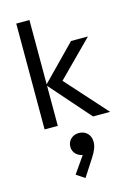

<svg xmlns="http://www.w3.org/2000/svg" viewBox="-158 -813 917 1279"><g transform="rotate(-15 300.0 -173.5)"><path d="M421 0 174.5 -280.5V-283.5L409.5 -523.5H526L259.5 -255.5V-311.5L539 0ZM87 0V-730H178V0ZM266.5 383 208.5 344.5 303 209 302.5 231.5Q267 230 244.8 209Q222.5 188 222.5 156.5Q222.5 124.5 244.8 103.2Q267 82 300 82Q336.5 82 358.8 104.8Q381 127.5 381 164.5Q381 186.5 371.8 210.8Q362.5 235 342 266.5Z"/></g></svg>

Font: Google Sans Code
Style: Regular
Weight: 400
Monospace: yes
Designer: Google Sans Code Authors
Foundry: Google LLC
Version: Version 6.000